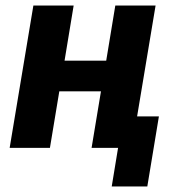

<svg xmlns="http://www.w3.org/2000/svg" viewBox="-20 -536 640 696"><path d="M408 0H312L346 -205H195L161 0H15L101 -516H247L214 -316H365L398 -516H544L477 -114H556L514 140H385Z"/></svg>

Font: IBM Plex Mono
Style: Bold Italic
Weight: 700
Italic angle: -9°
Monospace: yes
Designer: Mike Abbink, Paul van der Laan, Pieter van Rosmalen
Foundry: Bold Monday
Version: Version 2.3